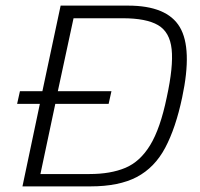

<svg xmlns="http://www.w3.org/2000/svg" viewBox="-20 -664 714 684"><path d="M60 0 122 -294H41L51 -339H131L196 -644H436Q575 -644 620.5 -567.5Q666 -491 629 -317Q606 -208 568.5 -137.5Q531 -67 467.5 -33.5Q404 0 302 0ZM124 -44H299Q374 -44 426.5 -66Q479 -88 515 -147Q551 -206 574 -317Q598 -427 591.5 -488.5Q585 -550 543 -574.5Q501 -599 417 -599H242L186 -339H377L367 -294H177Z"/></svg>

Font: Kanit ExtraLight
Style: Italic
Weight: 275
Italic angle: -12°
Designer: Katatrad Team
Foundry: CadsonDemak
Version: Version 2.000; ttfautohint (v1.8.3)